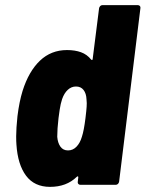

<svg xmlns="http://www.w3.org/2000/svg" viewBox="-20 -720 567 748"><path d="M379 -700H517Q522 -700 525 -696.5Q528 -693 527 -688L444 -12Q443 -7 439.5 -3.5Q436 0 431 0H293Q288 0 285 -3.5Q282 -7 283 -12L285 -29Q285 -36 279 -31Q239 8 175 8Q114 8 81.5 -35.5Q49 -79 44 -157Q43 -168 43 -189Q43 -219 48 -267Q55 -324 68 -366Q92 -442 135.5 -483.5Q179 -525 241 -525Q272 -525 295.5 -516.5Q319 -508 335 -488Q337 -486 339 -486.5Q341 -487 341 -490L366 -688Q367 -693 370.5 -696.5Q374 -700 379 -700ZM313 -260Q314 -268 316 -286.5Q318 -305 318 -318L317 -333Q316 -356 305.5 -369.5Q295 -383 276 -383Q258 -383 244 -370Q230 -357 222 -334Q216 -316 212.5 -292.5Q209 -269 208 -260Q203 -217 203 -187Q205 -163 215.5 -148.5Q226 -134 245 -134Q264 -134 278 -148.5Q292 -163 299 -187Q307 -211 313 -260Z"/></svg>

Font: Barlow Semi Condensed ExtraBold
Style: Italic
Weight: 800
Width: 4
Italic angle: -7°
Designer: Jeremy Tribby
Foundry: Tribby Type
Version: Version 1.408